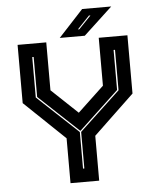

<svg xmlns="http://www.w3.org/2000/svg" viewBox="-57 -896 762 944"><g transform="rotate(-5 323.5 -424.0)"><path d="M252.5 0V-221.5L52.5 -412.5V-700H194V-463.5L328 -337H318.5L453 -463.5V-700H594.5V-412.5L394 -221.5V0ZM320 -66H326.5V-246.5L527.5 -434.5V-634H520.5V-436.5L324 -252.5H322.5L126 -436.5V-634H119V-434.5L320 -246.5ZM262 -716 384 -848H527.5L385.5 -716ZM354.5 -750H361.5L422 -813H414.5Z"/></g></svg>

Font: Tourney Thin ExtraBold
Style: Regular
Weight: 800
Version: Version 1.015